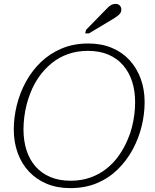

<svg xmlns="http://www.w3.org/2000/svg" viewBox="-20 -952 796 989"><path d="M342 17Q274 17 220.5 -5.5Q167 -28 129 -68.5Q91 -109 71 -164.5Q51 -220 51 -285Q51 -347 66.5 -410Q82 -473 113 -530Q144 -587 190 -631.5Q236 -676 297.5 -702Q359 -728 435 -728Q502 -728 556 -705.5Q610 -683 647.5 -642Q685 -601 705 -546Q725 -491 725 -426Q725 -364 709.5 -301Q694 -238 663 -181Q632 -124 586 -79Q540 -34 479 -8.5Q418 17 342 17ZM433 -690Q377 -690 330.5 -673.5Q284 -657 247 -627Q210 -597 182.5 -558.5Q155 -520 137 -474Q125 -444 117 -412.5Q109 -381 105 -348.5Q101 -316 101 -285Q101 -227 116.5 -178.5Q132 -130 162.5 -95Q193 -60 238.5 -40.5Q284 -21 344 -21Q399 -21 445.5 -37.5Q492 -54 529 -83.5Q566 -113 593.5 -152.5Q621 -192 639 -236Q652 -266 660 -298Q668 -330 672 -362Q676 -394 676 -426Q676 -484 660.5 -532Q645 -580 614.5 -615.5Q584 -651 538.5 -670.5Q493 -690 433 -690ZM513 -890Q526 -903 535 -912.5Q544 -922 554 -927Q564 -932 575 -932Q590 -932 597.5 -923Q605 -914 605 -903Q605 -892 599.5 -884Q594 -876 583 -868Q572 -860 555 -850L438 -780H419L423 -798Z"/></svg>

Font: Roboto Serif Thin
Style: Italic
Weight: 250
Italic angle: -10°
Version: Version 1.007